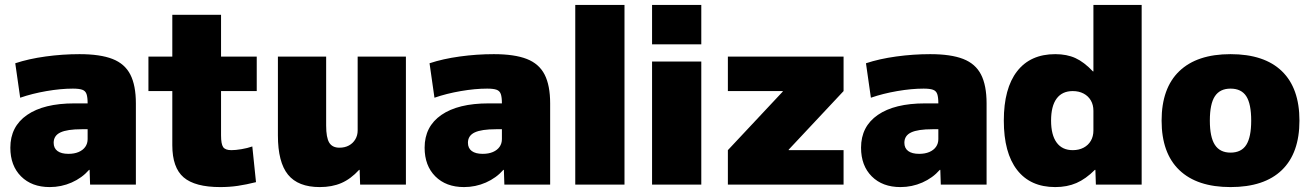

<svg xmlns="http://www.w3.org/2000/svg" viewBox="-20 -750 5326 780"><path d="M182 10Q109 10 65.5 -33.5Q22 -77 22 -150Q22 -236 90 -283Q158 -330 282 -330H336Q336 -355 331.5 -368Q327 -381 314 -385.5Q301 -390 276 -390Q227 -390 169 -380Q111 -370 62 -353L42 -493Q96 -511 165 -520.5Q234 -530 303 -530Q387 -530 437 -510.5Q487 -491 509.5 -447Q532 -403 532 -330V0H346L344 -60H342Q313 -27 271 -8.5Q229 10 182 10ZM258 -125Q282 -125 299.5 -132.5Q317 -140 326.5 -153.5Q336 -167 336 -185V-225H312Q253 -225 225.5 -212Q198 -199 198 -170Q198 -148 213.5 -136.5Q229 -125 258 -125Z M875 10Q772 10 726 -29.5Q680 -69 680 -160V-380H583V-520H680V-690H878V-520H1023V-380H878V-200Q878 -165 886.5 -152.5Q895 -140 920 -140Q937 -140 961 -144Q985 -148 1005 -155L1020 -10Q980 0 946 5Q912 10 875 10Z M1279 10Q1191 10 1150 -40.5Q1109 -91 1109 -200V-520H1305V-240Q1305 -191 1317.5 -170.5Q1330 -150 1359 -150Q1381 -150 1397.5 -159Q1414 -168 1423.5 -184Q1433 -200 1433 -220V-520H1629V0H1443L1441 -60H1439Q1405 -23 1367 -6.5Q1329 10 1279 10Z M1865 10Q1792 10 1748.5 -33.5Q1705 -77 1705 -150Q1705 -236 1773 -283Q1841 -330 1965 -330H2019Q2019 -355 2014.5 -368Q2010 -381 1997 -385.5Q1984 -390 1959 -390Q1910 -390 1852 -380Q1794 -370 1745 -353L1725 -493Q1779 -511 1848 -520.5Q1917 -530 1986 -530Q2070 -530 2120 -510.5Q2170 -491 2192.5 -447Q2215 -403 2215 -330V0H2029L2027 -60H2025Q1996 -27 1954 -8.5Q1912 10 1865 10ZM1941 -125Q1965 -125 1982.5 -132.5Q2000 -140 2009.5 -153.5Q2019 -167 2019 -185V-225H1995Q1936 -225 1908.5 -212Q1881 -199 1881 -170Q1881 -148 1896.5 -136.5Q1912 -125 1941 -125Z M2317 0V-730H2517V0Z M2629 -570V-730H2829V-570ZM2629 0V-500H2829V0Z M2937 0V-140L3160 -378V-380H2937V-520H3407V-380L3184 -142V-140H3407V0Z M3638 10Q3565 10 3521.5 -33.5Q3478 -77 3478 -150Q3478 -236 3546 -283Q3614 -330 3738 -330H3792Q3792 -355 3787.5 -368Q3783 -381 3770 -385.5Q3757 -390 3732 -390Q3683 -390 3625 -380Q3567 -370 3518 -353L3498 -493Q3552 -511 3621 -520.5Q3690 -530 3759 -530Q3843 -530 3893 -510.5Q3943 -491 3965.5 -447Q3988 -403 3988 -330V0H3802L3800 -60H3798Q3769 -27 3727 -8.5Q3685 10 3638 10ZM3714 -125Q3738 -125 3755.5 -132.5Q3773 -140 3782.5 -153.5Q3792 -167 3792 -185V-225H3768Q3709 -225 3681.5 -212Q3654 -199 3654 -170Q3654 -148 3669.5 -136.5Q3685 -125 3714 -125Z M4267 10Q4166 10 4112 -59.5Q4058 -129 4058 -260Q4058 -391 4112 -460.5Q4166 -530 4267 -530Q4314 -530 4349 -514Q4384 -498 4420 -460H4422V-730H4618V0H4432L4430 -60H4428Q4391 -23 4353 -6.5Q4315 10 4267 10ZM4338 -140Q4363 -140 4382 -150Q4401 -160 4411.5 -178Q4422 -196 4422 -220V-300Q4422 -324 4411.5 -342Q4401 -360 4382 -370Q4363 -380 4338 -380Q4295 -380 4272.5 -349.5Q4250 -319 4250 -260Q4250 -202 4272.5 -171Q4295 -140 4338 -140Z M4979 10Q4843 10 4771 -59Q4699 -128 4699 -260Q4699 -392 4771 -461Q4843 -530 4979 -530Q5116 -530 5187.5 -461Q5259 -392 5259 -260Q5259 -128 5187.5 -59Q5116 10 4979 10ZM4979 -130Q5023 -130 5043 -161.5Q5063 -193 5063 -260Q5063 -328 5043 -359Q5023 -390 4979 -390Q4936 -390 4915.5 -359Q4895 -328 4895 -260Q4895 -193 4915.5 -161.5Q4936 -130 4979 -130Z"/></svg>

Font: M PLUS 1 Black
Style: Regular
Weight: 900
Designer: Coji Morishita
Foundry: UNDERFOREST DESIGN
Version: Version 1.001